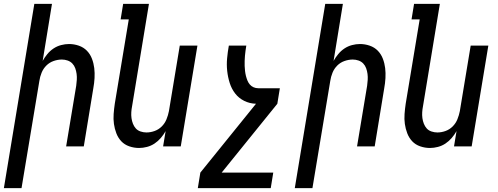

<svg xmlns="http://www.w3.org/2000/svg" viewBox="-50 -755 2570 990"><path d="M-30 215 127 -735H218L170 -441Q180 -459 194 -476Q208 -493 226 -505Q244 -517 265 -522.5Q286 -528 306 -528Q332 -528 356.5 -519.5Q381 -511 398 -493.5Q415 -476 424 -452.5Q433 -429 436 -404Q439 -379 437.5 -352.5Q436 -326 431 -299L382 0H291L343 -313Q345 -328 346 -343.5Q347 -359 345 -374Q343 -389 338 -403Q333 -417 323 -427.5Q313 -438 298.5 -443Q284 -448 269 -448Q248 -448 226.5 -440.5Q205 -433 189 -417Q173 -401 164.5 -380Q156 -359 153 -338L61 215Z M667 8Q641 8 616.5 -0.5Q592 -9 575.5 -26.5Q559 -44 550 -67.5Q541 -91 537.5 -116Q534 -141 536 -167.5Q538 -194 542 -221L614 -655H572L585 -735H718L631 -207Q628 -192 627 -176.5Q626 -161 628 -146Q630 -131 635.5 -117Q641 -103 650.5 -92.5Q660 -82 675 -77Q690 -72 705 -72Q726 -72 747 -79.5Q768 -87 784 -103Q800 -119 808.5 -140Q817 -161 821 -182L877 -520H968L882 0H791L804 -79Q794 -61 779.5 -44Q765 -27 747 -15Q729 -3 708 2.5Q687 8 667 8Z M1346 215H970L983 135L1270 -220Q1237 -221 1209 -235Q1181 -249 1162.5 -273Q1144 -297 1134.5 -327Q1125 -357 1121.5 -389Q1118 -421 1121 -454Q1124 -487 1130 -520H1220Q1218 -507 1216 -493.5Q1214 -480 1213 -467Q1212 -454 1211.5 -441Q1211 -428 1211.5 -415Q1212 -402 1213.5 -389Q1215 -376 1218 -364Q1221 -352 1225.5 -340.5Q1230 -329 1238 -319.5Q1246 -310 1257.5 -305Q1269 -300 1282 -300H1393L1380 -220L1093 135H1359Z M1470 215 1627 -735H1718L1670 -441Q1680 -459 1694 -476Q1708 -493 1726 -505Q1744 -517 1765 -522.5Q1786 -528 1806 -528Q1832 -528 1856.5 -519.5Q1881 -511 1898 -493.5Q1915 -476 1924 -452.5Q1933 -429 1936 -404Q1939 -379 1937.5 -352.5Q1936 -326 1931 -299L1882 0H1791L1843 -313Q1845 -328 1846 -343.5Q1847 -359 1845 -374Q1843 -389 1838 -403Q1833 -417 1823 -427.5Q1813 -438 1798.5 -443Q1784 -448 1769 -448Q1748 -448 1726.5 -440.5Q1705 -433 1689 -417Q1673 -401 1664.5 -380Q1656 -359 1653 -338L1561 215Z M2167 8Q2141 8 2116.5 -0.5Q2092 -9 2075.5 -26.5Q2059 -44 2050 -67.5Q2041 -91 2037.5 -116Q2034 -141 2036 -167.5Q2038 -194 2042 -221L2114 -655H2072L2085 -735H2218L2131 -207Q2128 -192 2127 -176.5Q2126 -161 2128 -146Q2130 -131 2135.5 -117Q2141 -103 2150.5 -92.5Q2160 -82 2175 -77Q2190 -72 2205 -72Q2226 -72 2247 -79.5Q2268 -87 2284 -103Q2300 -119 2308.5 -140Q2317 -161 2321 -182L2377 -520H2468L2382 0H2291L2304 -79Q2294 -61 2279.5 -44Q2265 -27 2247 -15Q2229 -3 2208 2.5Q2187 8 2167 8Z"/></svg>

Font: Iosevka Medium
Style: Italic
Weight: 500
Italic angle: -9°
Monospace: yes
Designer: Belleve Invis
Foundry: Belleve Invis
Version: Version 32.5.0; ttfautohint (v1.8.4)